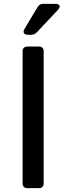

<svg xmlns="http://www.w3.org/2000/svg" viewBox="-20 -974 342 994"><path d="M182 0H121Q110 0 103.5 -6.5Q97 -13 97 -24V-709Q97 -720 103.5 -726.5Q110 -733 121 -733H182Q193 -733 199.5 -726.5Q206 -720 206 -709V-24Q206 -13 199.5 -6.5Q193 0 182 0ZM141 -794H123Q113 -794 107.5 -798.5Q102 -803 102 -810Q102 -816 106 -823L175 -938Q184 -954 204 -954H269Q278 -954 283.5 -950Q289 -946 289 -940Q289 -934 281 -924L171 -807Q159 -794 141 -794Z"/></svg>

Font: Shippori Gochic B2 Bold
Style: Regular
Weight: 700
Designer: FONTDASU
Foundry: FONTDASU / Google Inc. / but / Adobe
Version: Version 1.130